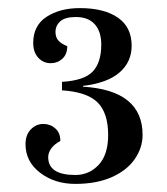

<svg xmlns="http://www.w3.org/2000/svg" viewBox="-20 -825 413 474"><path d="M43 -469Q43 -492 56 -505.5Q69 -519 87 -519Q104 -519 116.5 -508Q129 -497 129 -477Q114 -469 106.5 -458.5Q99 -448 99 -437Q99 -393 166 -393Q200 -393 223.5 -418Q247 -443 247 -492Q247 -546 221 -572Q195 -598 133 -602V-623Q187 -626 208.5 -648Q230 -670 230 -715Q230 -747 214 -765Q198 -783 167 -783Q141 -783 129 -772.5Q117 -762 117 -746Q117 -733 124 -725Q131 -717 146 -711Q146 -691 134 -680Q122 -669 105 -669Q87 -669 74.5 -682.5Q62 -696 62 -719Q62 -762 95 -783.5Q128 -805 177 -805Q237 -805 271 -781.5Q305 -758 305 -712Q305 -672 275 -646Q245 -620 185 -613V-611Q332 -602 332 -492Q332 -460 312.5 -432Q293 -404 255.5 -387.5Q218 -371 166 -371Q115 -371 79 -398.5Q43 -426 43 -469Z"/></svg>

Font: Prata
Style: Regular
Weight: 400
Designer: Ivan Petrov
Foundry: Cyreal
Version: Version 2.000